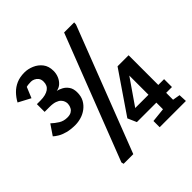

<svg xmlns="http://www.w3.org/2000/svg" viewBox="-182 -837 983 983"><g transform="rotate(-45 309.5 -345.5)"><path d="M130 -315Q97 -315 72.5 -321.5Q48 -328 31.5 -338Q15 -348 7 -356L45 -412Q62 -396 82 -383.5Q102 -371 128 -371Q146 -371 156.5 -377Q167 -383 172 -392Q177 -401 178.5 -409Q180 -417 180 -420Q180 -428 177 -437Q174 -446 166 -454.5Q158 -463 142.5 -468.5Q127 -474 102 -474H66V-530H91Q112 -530 127 -534Q142 -538 152 -545Q162 -552 167 -562.5Q172 -573 172 -587Q172 -604 164 -614Q156 -624 145.5 -628.5Q135 -633 126 -633Q116 -633 107 -632Q98 -631 92 -629L68 -571L2 -606Q15 -630 33.5 -649Q52 -668 77 -679Q102 -690 136 -690Q161 -690 187 -679Q213 -668 230 -646Q247 -624 247 -590Q247 -570 239.5 -552Q232 -534 218.5 -521.5Q205 -509 186 -506Q200 -503 216 -494.5Q232 -486 243.5 -469.5Q255 -453 255 -426Q255 -397 243.5 -376.5Q232 -356 213.5 -342Q195 -328 173 -321.5Q151 -315 130 -315ZM427 -2V-47L504 -55V-103H363L342 -151L495 -375H575V-160H617V-103H575V-53L615 -46L617 -2ZM408 -160H504V-299ZM164 0 161 -13 424 -691H497L496 -677L234 0Z"/></g></svg>

Font: Kreon
Style: Bold
Weight: 700
Designer: Julia Petretta
Foundry: Julia Petretta and Eli Heuer
Version: Version 2.002